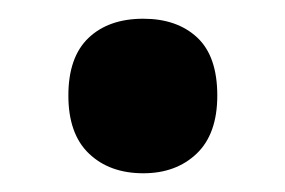

<svg xmlns="http://www.w3.org/2000/svg" viewBox="-20 -173 304 205"><path d="M53 -71Q53 -112 74.5 -132.5Q96 -153 133 -153Q169 -153 190.5 -133Q212 -113 212 -71Q212 -30 190 -9Q168 12 133 12Q97 12 75 -9Q53 -30 53 -71Z"/></svg>

Font: Noto Sans Condensed
Style: Bold
Weight: 700
Width: 3
Designer: Monotype Design Team
Foundry: Monotype Imaging Inc.
Version: Version 2.013; ttfautohint (v1.8.4.7-5d5b)